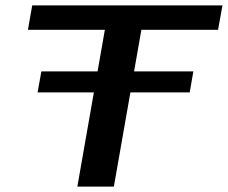

<svg xmlns="http://www.w3.org/2000/svg" viewBox="-20 -695 848 715"><path d="M120 -351H686.5L700 -429H134ZM268 0H404L506.5 -584H792L808.5 -675H100L84 -584H370.5Z"/></svg>

Font: Anybody Expanded Medium
Style: Italic
Weight: 500
Width: 7
Italic angle: -10°
Version: Version 1.113;gftools[0.9.25]